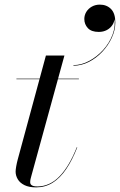

<svg xmlns="http://www.w3.org/2000/svg" viewBox="-20 -800 518 830"><path d="M136 10Q105 10 85.5 0.2Q66 -9.5 56.8 -25.2Q47.5 -41 47.5 -58Q47.5 -66 50 -80.5Q52.5 -95 56.5 -110L178.5 -560H258.5L115 -37.5Q113.5 -32.5 112 -25.8Q110.5 -19 110.5 -12Q110.5 6 141.5 6Q168 6 192.2 -5Q216.5 -16 237.5 -37.8Q258.5 -59.5 277.2 -91.2Q296 -123 312 -163.5L314 -163Q292.5 -108 266.2 -69.2Q240 -30.5 207.8 -10.2Q175.5 10 136 10ZM51 -457.5V-460H321V-457.5ZM297.5 -516V-518.5Q331.5 -518.5 365.2 -536.5Q399 -554.5 426 -584.2Q453 -614 466.8 -651Q480.5 -688 474 -725H475.5Q475.5 -707 466.5 -692.8Q457.5 -678.5 442 -670.2Q426.5 -662 407 -662Q375 -662 359.8 -678.5Q344.5 -695 344.5 -718Q344.5 -734.5 353.2 -748.8Q362 -763 377.2 -771.5Q392.5 -780 411.5 -780Q441 -780 459.8 -761.2Q478.5 -742.5 478.5 -703Q478.5 -669.5 463 -636.2Q447.5 -603 421.8 -575.8Q396 -548.5 363.8 -532.2Q331.5 -516 297.5 -516Z"/></svg>

Font: Bodoni Moda 72pt
Style: Italic
Weight: 400
Italic angle: -13°
Designer: Owen Earl
Foundry: indestructible type
Version: Version 2.005